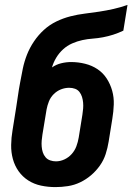

<svg xmlns="http://www.w3.org/2000/svg" viewBox="-20 -755 540 783"><path d="M206 8Q176 8 147.5 2Q119 -4 95.5 -19Q72 -34 56 -56.5Q40 -79 32.5 -106.5Q25 -134 25.5 -164Q26 -194 31 -223L46 -317Q49 -335 51.5 -353.5Q54 -372 57 -390L62 -418Q67 -446 73 -475Q79 -504 90 -532Q101 -560 118.5 -586Q136 -612 159 -633Q182 -654 210 -667.5Q238 -681 267.5 -688.5Q297 -696 326 -699.5Q355 -703 384.5 -707.5Q414 -712 443 -718.5Q472 -725 500 -735L483 -630Q462 -620 441.5 -613.5Q421 -607 400 -603Q379 -599 358 -597.5Q337 -596 316 -591.5Q295 -587 274.5 -578Q254 -569 237.5 -554Q221 -539 209.5 -520Q198 -501 192 -480Q209 -492 229.5 -497Q250 -502 270 -502Q299 -502 327 -495Q355 -488 377.5 -473Q400 -458 415 -435Q430 -412 437.5 -385Q445 -358 444 -329Q443 -300 438 -270L423 -177Q419 -152 411 -127Q403 -102 387.5 -80Q372 -58 351.5 -40.5Q331 -23 307 -11.5Q283 0 257 4Q231 8 206 8ZM208 -97Q226 -97 243 -105Q260 -113 272.5 -127Q285 -141 291.5 -158.5Q298 -176 301 -194L316 -287Q318 -300 319 -312Q320 -324 319 -336Q318 -348 314.5 -359.5Q311 -371 304 -380Q297 -389 286 -393Q275 -397 262 -397Q245 -397 228.5 -390.5Q212 -384 199 -371Q186 -358 179.5 -341.5Q173 -325 170 -309L153 -206Q151 -194 150 -181.5Q149 -169 150 -157Q151 -145 154.5 -134Q158 -123 165.5 -114Q173 -105 184.5 -101Q196 -97 208 -97Z"/></svg>

Font: Iosevka SS18 Extrabold
Style: Italic
Weight: 800
Italic angle: -9°
Monospace: yes
Designer: Belleve Invis
Foundry: Belleve Invis
Version: Version 25.1.1; ttfautohint (v1.8.4)